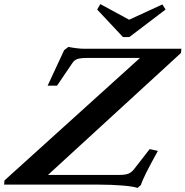

<svg xmlns="http://www.w3.org/2000/svg" viewBox="-82 -901 905 937"><path d="M518.1 -720.2 392.1 -854.5 407.7 -880.9 548.3 -804.7 710.4 -879.4 726.1 -854.5 549.3 -720.2ZM589.4 16.1Q568.8 8.8 515.4 4.4Q461.9 0 402.3 0H-62L-60.1 -20.5L601.1 -618.2H343.8Q311 -618.2 295.9 -613Q280.8 -607.9 271.5 -593.8L196.3 -482.9H150.4L231 -656.2L251.5 -671.9Q299.3 -663.1 327.6 -663.1H803.2L801.3 -642.6L152.3 -47.4H501Q529.3 -47.4 544.7 -53.5Q560.1 -59.6 572.8 -76.2L648.4 -173.3L688.5 -164.6Q613.8 -30.3 606 1.5Z"/></svg>

Font: Elstob 6pt SemiBold
Style: Italic
Weight: 600
Italic angle: -20°
Designer: Peter S. Baker
Version: Version 1.015